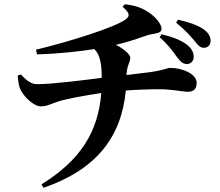

<svg xmlns="http://www.w3.org/2000/svg" viewBox="-20 -821 1040 908"><path d="M817 -551C834 -529 846 -518 864 -518C882 -518 896 -533 896 -551C896 -572 888 -590 866 -608C838 -631 794 -647 744 -659L735 -645C778 -607 799 -576 817 -551ZM897 -631C916 -608 925 -595 944 -595C967 -595 976 -612 976 -629C976 -651 962 -670 938 -686C909 -704 874 -716 822 -728L813 -714C855 -679 877 -655 897 -631ZM64 -464C65 -436 70 -413 76 -399C90 -367 138 -318 173 -318C202 -318 224 -331 252 -340C286 -352 381 -370 459 -381C444 -196 360 -63 176 51L186 67C431 -17 554 -169 575 -393C629 -397 684 -399 735 -399C792 -399 845 -387 869 -387C893 -387 910 -398 910 -430C910 -470 845 -500 784 -500C772 -500 755 -489 691 -480L578 -466C581 -517 596 -523 596 -549C596 -562 568 -589 528 -609C576 -620 619 -634 676 -654C702 -663 744 -660 744 -684C744 -709 713 -742 687 -760C658 -780 629 -794 570 -801L560 -789C595 -758 595 -745 575 -730C530 -694 313 -625 150 -586L155 -564C268 -567 363 -579 426 -589C454 -562 461 -516 461 -453C378 -442 227 -423 157 -423C129 -423 110 -436 78 -469Z"/></svg>

Font: Noto Serif CJK KR
Style: Bold
Weight: 700
Designer: Ryoko NISHIZUKA 西塚涼子 (kana & ideographs); Frank Grießhammer (Latin, Greek & Cyrillic); Wenlong ZHANG 张文龙 (bopomofo); San
Foundry: Adobe
Version: Version 2.001;hotconv 1.1.0;makeotfexe 2.6.0